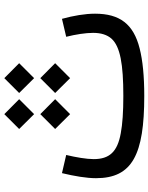

<svg xmlns="http://www.w3.org/2000/svg" viewBox="83 -786 703 909"><g transform="rotate(-90 434.5 -331.5)"><path d="M519 -521.5 589.8 -592.3 519 -662.6 448.7 -592.3ZM348.6 -521.5 419.4 -592.3 348.6 -662.6 278.3 -592.3ZM348.6 -351.1 419.4 -421.9 348.6 -492.2 278.3 -421.9ZM519 -351.1 589.8 -421.9 519 -492.2 448.7 -421.9ZM714.8 -369.6C726.1 -324.7 733.4 -277.3 733.4 -242.2C733.4 -204.6 724.1 -175.8 706.1 -155.3C668.9 -113.8 585 -99.1 434.6 -99.1C360.4 -99.1 301.3 -103 257.8 -111.3C170.4 -127 135.7 -165 135.7 -239.3C135.7 -272.9 144 -322.3 155.3 -369.6L69.3 -389.6C55.2 -331.1 45.4 -273.4 45.4 -228.5C45.4 -57.1 156.2 0 434.6 0C527.8 0 603 -7.3 660.2 -22C774.4 -50.8 824.2 -115.7 824.2 -232.9C824.2 -279.8 814.9 -335.4 799.8 -389.6Z"/></g></svg>

Font: Estedad Medium
Style: Regular
Weight: 500
Designer: Amin Abedi
Version: Version 7.3